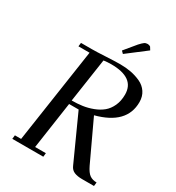

<svg xmlns="http://www.w3.org/2000/svg" viewBox="-209 -1022 1052 1148"><g transform="rotate(30 317.0 -448.0)"><path d="M53.2 0 56.2 -25.9H99.1L195.8 -676.8H119.1L122.1 -702.1H196.8Q229 -702.1 292.5 -705.6Q356 -709 389.2 -709Q428.7 -709 463.9 -702.4Q499 -695.8 531.5 -680.9Q564 -666 583 -637.5Q602.1 -608.9 602.1 -569.8Q602.1 -418 405.8 -366.2L534.2 -91.8Q552.7 -53.2 572 -39.6Q591.3 -25.9 620.1 -25.9L617.2 0H534.2Q502.4 0 481 -8.8Q459.5 -17.6 449.2 -41L309.1 -350.1H243.2L195.8 -25.9H270L267.1 0ZM246.1 -376Q284.7 -376 319.1 -380.9Q353.5 -385.7 388.4 -398.9Q423.3 -412.1 448.5 -432.9Q473.6 -453.6 489.3 -487.8Q504.9 -522 504.9 -565.9Q504.9 -682.1 342.8 -682.1Q330.1 -682.1 317.1 -681.2Q304.2 -680.2 297.9 -679.2L291 -678.2ZM356.9 -785.2 421.9 -863.8Q439.9 -883.3 449 -889.6Q458 -896 471.2 -896Q476.6 -896 481.7 -894.3Q486.8 -892.6 489.3 -890.6L491.2 -889.2L502.9 -870.1L372.1 -770Z"/></g></svg>

Font: Dehuti
Style: Bold-Italic
Weight: 700
Version: Version 1.2